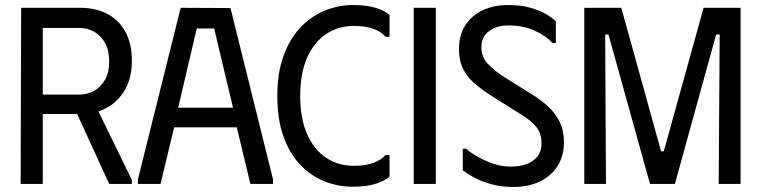

<svg xmlns="http://www.w3.org/2000/svg" viewBox="-20 -731 3025 763"><path d="M64 -700H150V0H62ZM300 -700Q359 -700 405 -676.5Q451 -653 477.5 -606Q504 -559 504 -489Q504 -421 476.5 -374Q449 -327 404 -302.5Q359 -278 306 -278H95V-700ZM144 -355H293Q327 -355 354 -370Q381 -385 397.5 -414.5Q414 -444 414 -485Q414 -530 397.5 -560Q381 -590 354 -605Q327 -620 293 -620H144ZM264 -327 347 -338 504 -16V0H414Z M528 0V-18L698 -700L896 -699L1065 -18V0H975L921 -225H672L618 0ZM688 -303H906L831 -618H762Z M1082 -350Q1082 -442 1107 -510Q1132 -578 1174.5 -622.5Q1217 -667 1271 -689Q1325 -711 1383 -711Q1439 -711 1475.5 -699Q1512 -687 1528 -671V-585H1512Q1495 -605 1464 -616.5Q1433 -628 1387 -628Q1325 -628 1276.5 -596Q1228 -564 1200.5 -502Q1173 -440 1173 -350Q1173 -260 1200.5 -198Q1228 -136 1276 -104Q1324 -72 1386 -72Q1432 -72 1463.5 -83.5Q1495 -95 1512 -115H1528V-29Q1512 -14 1475.5 -1.5Q1439 11 1381 11Q1322 11 1268 -11Q1214 -33 1172 -77.5Q1130 -122 1106 -190Q1082 -258 1082 -350Z M1624 -700H1712V0H1624Z M2221 -166Q2221 -111 2195.5 -71Q2170 -31 2125 -9.5Q2080 12 2019 12Q1971 12 1930.5 0.5Q1890 -11 1861.5 -27Q1833 -43 1819 -54V-140H1832Q1863 -113 1912.5 -91Q1962 -69 2012 -69Q2044 -69 2071.5 -78.5Q2099 -88 2115.5 -109Q2132 -130 2132 -161Q2132 -200 2112 -225.5Q2092 -251 2051 -276L1930 -352Q1902 -370 1872.5 -393.5Q1843 -417 1823.5 -451.5Q1804 -486 1804 -536Q1804 -593 1830 -632Q1856 -671 1900 -691Q1944 -711 1999 -711Q2048 -711 2085 -701Q2122 -691 2148 -676Q2174 -661 2189 -646V-560H2175Q2150 -589 2104 -609.5Q2058 -630 2001 -630Q1954 -630 1923.5 -607.5Q1893 -585 1893 -543Q1893 -504 1920 -476Q1947 -448 1985 -424L2097 -354Q2131 -333 2159 -307Q2187 -281 2204 -247Q2221 -213 2221 -166Z M2302 0V-700H2449L2607 -130H2618L2776 -700H2923V0H2836L2840 -594H2826L2662 0H2563L2398 -594H2385L2388 0Z"/></svg>

Font: Phudu
Style: Regular
Weight: 400
Version: Version 1.005;gftools[0.9.23]